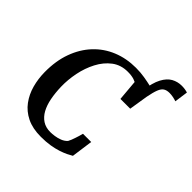

<svg xmlns="http://www.w3.org/2000/svg" viewBox="-224 -1064 1256 1256"><g transform="rotate(45 404.0 -436.0)"><path d="M621 -604.5 594 -679Q604.5 -758 627.8 -801.5Q651 -845 683.5 -862.8Q716 -880.5 753.5 -880.5Q770 -880.5 784 -878.2Q798 -876 808.5 -872.5L795.5 -778.5Q781.5 -783.5 764.2 -787Q747 -790.5 730 -790.5Q704.5 -790.5 688.5 -780.2Q672.5 -770 662 -743.2Q651.5 -716.5 642 -667ZM337.5 8Q261 8 207.5 -18.2Q154 -44.5 120.8 -89.5Q87.5 -134.5 72 -191.2Q56.5 -248 56 -309Q55 -412 84.8 -493.8Q114.5 -575.5 168.8 -633.2Q223 -691 297 -721.2Q371 -751.5 458.5 -751.5Q501.5 -751.5 538.8 -745.2Q576 -739 604.8 -732.2Q633.5 -725.5 651 -723.5L621 -535.5H530.5L518 -679.5Q509.5 -684 498.8 -687.5Q488 -691 473.8 -693.2Q459.5 -695.5 439.5 -695.5Q375.5 -695.5 329.5 -660.5Q283.5 -625.5 254 -569Q224.5 -512.5 211.2 -446.5Q198 -380.5 199.5 -318Q201 -261.5 210.2 -213.8Q219.5 -166 238.5 -131.2Q257.5 -96.5 287.2 -77Q317 -57.5 359 -57.5Q376 -57.5 398.8 -60.8Q421.5 -64 444 -72.8Q466.5 -81.5 482.5 -98.5Q488 -108.5 492.8 -120.5Q497.5 -132.5 502 -145.8Q506.5 -159 510.8 -173.2Q515 -187.5 518.5 -201H594.5L574 -52.5Q560 -44 539 -33.8Q518 -23.5 489 -14Q460 -4.5 422.5 1.8Q385 8 337.5 8Z"/></g></svg>

Font: Merriweather SemiBold
Style: Italic
Weight: 600
Italic angle: -7.8°
Version: Version 2.101